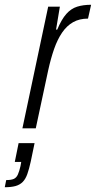

<svg xmlns="http://www.w3.org/2000/svg" viewBox="-87 -538 402 805"><path d="M7 0 115 -510H164L148 -414H153Q171 -457 191 -479.5Q211 -502 236.5 -510Q262 -518 295 -518L282 -460Q246 -460 219.5 -445Q193 -430 173.5 -401.5Q154 -373 140 -333Q126 -293 115 -243L63 0ZM-67 247 -61 217Q-40 217 -29 212Q-18 207 -12 193.5Q-6 180 -1 158L2 141H-25L-9 62H58L42 139Q35 171 27.5 192Q20 213 8 225Q-4 237 -22 242Q-40 247 -67 247Z"/></svg>

Font: Saira Condensed Light
Style: Italic
Weight: 300
Width: 3
Italic angle: -12°
Designer: Hector Gatti with collaboration of the Omnibus-Type team
Foundry: Omnibus-Type
Version: Version 1.101